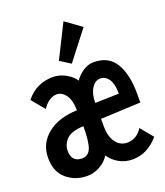

<svg xmlns="http://www.w3.org/2000/svg" viewBox="-133 -793 766 894"><g transform="rotate(-20 250.0 -345.5)"><path d="M146 12Q87 12 44.5 -24Q2 -60 2 -129Q2 -200 57 -244.5Q112 -289 204 -292Q204 -340 185.5 -367Q167 -394 140 -394Q121 -394 102.5 -381.5Q84 -369 70 -347L17 -411Q43 -444 77 -460Q111 -476 151 -476Q184 -476 215 -458.5Q246 -441 259 -419Q275 -442 300 -459Q325 -476 353 -476Q427 -476 460.5 -420Q494 -364 494 -271V-225L296 -216V-178Q296 -130 317 -100Q338 -70 375 -70Q395 -70 414.5 -80.5Q434 -91 449 -115L500 -53Q445 12 370 12Q336 12 306 -4Q276 -20 256 -49Q239 -21 208.5 -4.5Q178 12 146 12ZM296 -295 414 -298Q414 -346 398 -370Q382 -394 356 -394Q331 -394 313.5 -367Q296 -340 296 -295ZM151 -73Q182 -73 194.5 -104Q207 -135 207 -212Q147 -210 123 -185.5Q99 -161 99 -129Q99 -73 151 -73ZM256 -504 204 -537 287 -703 366 -646Z"/></g></svg>

Font: Inconsolata
Style: Bold
Weight: 700
Monospace: yes
Designer: Raph Levien, Cyreal, Brenton Simpson
Foundry: Raph Levien, Cyreal, Google
Version: Version 3.100; ttfautohint (v1.8.4.7-5d5b)